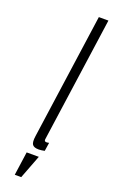

<svg xmlns="http://www.w3.org/2000/svg" viewBox="-173 -768 579 980"><g transform="rotate(20 116.5 -278.5)"><path d="M181 -730 85 -49Q80 -15 88.5 -2.5Q97 10 123 10Q130 10 137.5 9Q145 8 155 6L162 -40Q151 -38 150 -38Q140 -38 138 -42.5Q136 -47 138 -57L233 -730ZM53 173H88L137 45H71Z"/></g></svg>

Font: Secuela Light
Style: Italic
Weight: 300
Italic angle: -8°
Designer: Fernando Haro
Foundry: deFharo
Version: Version 1.708